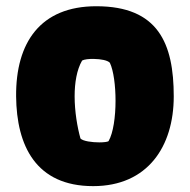

<svg xmlns="http://www.w3.org/2000/svg" viewBox="-20 -599 621 628"><path d="M284.7 9.8C462.4 9.8 548.3 -119.1 548.3 -283.7C548.3 -457 497.6 -578.6 294.9 -578.6C112.3 -578.6 31.2 -460 32.7 -283.7C34.2 -122.6 97.2 9.8 284.7 9.8ZM243.2 -146C232.9 -182.6 224.1 -234.4 224.1 -284.2C224.1 -328.1 231 -370.6 248.5 -400.9C254.9 -404.8 271 -406.7 288.1 -406.2C309.6 -405.8 332 -401.9 339.4 -393.6C351.6 -367.7 357.9 -318.8 357.9 -269.5C357.9 -217.3 350.6 -164.1 335 -137.2C331.5 -134.8 319.3 -133.3 304.7 -133.3C281.2 -133.3 251.5 -137.2 243.2 -146Z"/></svg>

Font: Kavoon
Style: Regular
Weight: 400
Designer: Viktoriya Grabowska
Foundry: Viktoriya Grabowska
Version: Version 1.002